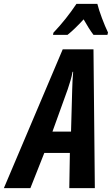

<svg xmlns="http://www.w3.org/2000/svg" viewBox="-82 -972 578 992"><path d="M194 -803 192 -792H267C291 -811 319 -838 350 -872C368 -840 385 -813 401 -792H473L476 -804C457 -843 430 -914 421 -952H313C279 -901 238 -849 194 -803ZM-62 0H75L147 -182H279L276 0H408L401 -717H242ZM189 -292 268 -511C279 -544 288 -572 293 -601H296C293 -570 292 -541 291 -509L285 -292Z"/></svg>

Font: Noto Sans ExtraCondensed
Style: Bold Italic
Weight: 700
Width: 2
Italic angle: -12°
Designer: Monotype Design Team
Foundry: Monotype Imaging Inc.
Version: Version 2.013